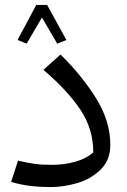

<svg xmlns="http://www.w3.org/2000/svg" viewBox="-20 -744 514 778"><path d="M25 -7 53 -93Q87 -85 117.5 -80.5Q148 -76 189 -76Q240 -76 284.5 -88.5Q329 -101 358 -126Q358 -222 305.5 -300Q253 -378 156 -461L225 -523Q307 -444 367 -349.5Q427 -255 427 -157Q427 -94 386.5 -55.5Q346 -17 291 -1.5Q236 14 186 14Q92 14 25 -7ZM51 -582 127 -724H171L249 -582L212 -567L150 -673L88 -567Z"/></svg>

Font: FiraGO Book
Style: Italic
Weight: 350
Italic angle: -8°
Designer: bBox Type GmbH
Foundry: bBox Type GmbH
Version: Version 1.001